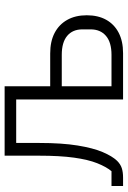

<svg xmlns="http://www.w3.org/2000/svg" viewBox="119 -671 552 830"><g transform="rotate(-90 395.0 -256.0)"><path d="M6 0V-50H70Q89 -73 104.5 -112Q120 -151 128.5 -212Q137 -273 137 -364V-512H437V-315H579Q631 -315 667.5 -296Q704 -277 724 -241.5Q744 -206 744 -157Q744 -108 724.5 -73Q705 -38 668.5 -19Q632 0 580 0H380V-462H192V-362Q192 -264 181 -196.5Q170 -129 152.5 -88Q135 -47 115 -26Q100 -11 83 -5.5Q66 0 42 0ZM437 -50H573Q627 -50 655 -74Q683 -98 683 -140V-176Q683 -218 655 -241.5Q627 -265 573 -265H437Z"/></g></svg>

Font: IBM Plex Sans Light
Style: Regular
Weight: 300
Designer: Mike Abbink, Paul van der Laan, Pieter van Rosmalen
Foundry: Bold Monday
Version: Version 3.201